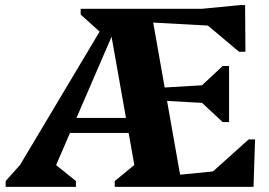

<svg xmlns="http://www.w3.org/2000/svg" viewBox="-20 -724 1043 744"><path d="M2 0V-22.4L76.4 -106L14.8 -13L418.8 -690H564.2L686.2 0H424.6V-22.4L524.2 -104L513.2 -13L408.8 -601.4H420.8L166.6 -13L175.2 -102L274.2 -22.6V0ZM204 -209V-267H522.8V-209ZM632.4 0V-42.6L928 -71.8V0ZM789.8 0V-45.8L943.6 -183.8H968.4L962.4 0ZM838.8 -321.2 570.6 -336V-382.2L838.8 -398ZM394.2 -576.2 292.6 -667.6V-690H443.8ZM842.8 -251 748.4 -339V-380.2L842.8 -468.2H867.6V-251ZM909 -618.2 490.2 -641V-690H909ZM906.2 -523.6 763.4 -643.6V-690L911.6 -704.4H929.8L931 -523.6Z"/></svg>

Font: Platypi Light
Style: Regular
Weight: 300
Designer: David Sargent
Foundry: Bolt Cutter Type
Version: Version 1.200